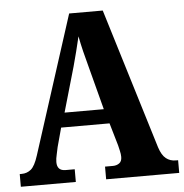

<svg xmlns="http://www.w3.org/2000/svg" viewBox="-51 -764 782 814"><g transform="rotate(-5 339.5 -357.0)"><path d="M5 0V-54H13Q36 -54 53 -68Q70 -82 84 -126L273 -714H416L599 -116Q610 -82 627.5 -68Q645 -54 669 -54H679V0H368V-54H402Q417 -54 428.5 -62Q440 -70 440 -89Q440 -101 436.5 -115.5Q433 -130 431 -139L403 -235H197L175 -154Q173 -142 168.5 -123.5Q164 -105 164 -91Q164 -54 200 -54H239V0ZM217 -297H384L335 -484Q326 -517 318 -549.5Q310 -582 304 -614Q297 -583 288.5 -550.5Q280 -518 272 -488Z"/></g></svg>

Font: Noto Serif Thai Condensed ExtraBold
Style: Regular
Weight: 800
Width: 3
Designer: Monotype Design Team
Foundry: Monotype Imaging Inc.
Version: Version 2.002; ttfautohint (v1.8.4.7-5d5b)